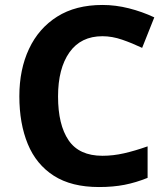

<svg xmlns="http://www.w3.org/2000/svg" viewBox="-20 -744 677 774"><path d="M393 -598Q306 -598 260 -533Q214 -468 214 -355Q214 -241 256.5 -178.5Q299 -116 393 -116Q436 -116 480 -126Q524 -136 575 -154V-27Q528 -8 482 1Q436 10 379 10Q268 10 197 -35.5Q126 -81 92 -163.5Q58 -246 58 -356Q58 -464 97 -547Q136 -630 210.5 -677Q285 -724 393 -724Q446 -724 499.5 -710.5Q553 -697 602 -674L553 -551Q513 -570 472.5 -584Q432 -598 393 -598Z"/></svg>

Font: BC Sans
Style: Bold
Weight: 700
Designer: Monotype Design Team
Province of B.C.
Foundry: Monotype Imaging Inc.
Version: Version 2.000;GOOG;noto-source:20170915:90ef993387c0